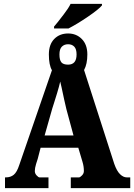

<svg xmlns="http://www.w3.org/2000/svg" viewBox="-20 -978 697 998"><path d="M261 -840 281 -864Q287 -872 311.5 -903.5Q336 -935 347 -958H510V-950Q494 -930 437.5 -891.5Q381 -853 336 -830H261ZM6 -56H11Q35 -56 51.5 -69.5Q68 -83 80 -120L250 -613Q234 -640 234 -695Q234 -747 262 -775.5Q290 -804 334 -804Q377 -804 405.5 -775Q434 -746 434 -695Q434 -645 417 -614L574 -126Q587 -89 604 -72.5Q621 -56 639 -56H657V0H348V-56H391Q396 -56 406 -66Q416 -76 416 -89Q416 -113 409 -136L387 -210H191L176 -152Q174 -147 167.5 -125.5Q161 -104 161 -89Q161 -76 170.5 -66Q180 -56 185 -56H232V0H6ZM378 -695Q378 -723 366 -735.5Q354 -748 334 -748Q314 -748 301.5 -735.5Q289 -723 289 -695Q289 -666 299 -654Q309 -642 334 -642Q378 -642 378 -695ZM362 -274 325 -411Q315 -452 300 -524L293 -554Q288 -531 276.5 -493Q265 -455 260 -440L252 -415L212 -274Z"/></svg>

Font: Noto Serif CondBlack
Style: Regular
Weight: 900
Width: 3
Designer: Monotype Design Team
Foundry: Monotype Imaging Inc.
Version: Version 1.001